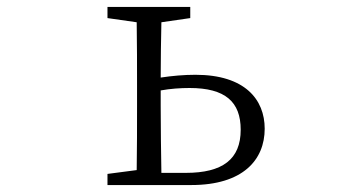

<svg xmlns="http://www.w3.org/2000/svg" viewBox="-20 -532 1040 552"><path d="M442 -227V-272C470 -277 498 -279 525 -279C628 -279 672 -239 672 -159C672 -74 620 -35 514 -35H444C443 -90 442 -172 442 -227ZM289 -480 373 -468C374 -413 374 -336 374 -284V-227C374 -175 374 -98 373 -43L289 -32V0H530C678 0 741 -72 741 -162C741 -246 684 -317 542 -317C509 -317 475 -314 442 -309C442 -359 443 -421 444 -468L527 -480V-512H289Z"/></svg>

Font: Kiri Minchoo Light
Style: Regular
Weight: 300
Designer: Ryoko NISHIZUKA 西塚涼子 (kana & ideographs); Frank Grießhammer (Latin, Greek & Cyrillic);
akenotsuki.com/eyeben/fonts/ (U+
Foundry: Adobe
akenotsuki.com/eyeben/fonts/
Version: Version 4.002;hotconv 1.0.119;makeotfexe 2.5.65604